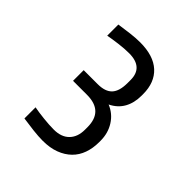

<svg xmlns="http://www.w3.org/2000/svg" viewBox="-173 -734 866 866"><g transform="rotate(45 260.0 -300.5)"><path d="M229 -543Q200 -543 164.5 -538.5Q129 -534 103 -529V-600Q136 -605 169.5 -609Q203 -613 229 -613Q315 -613 359.5 -572Q404 -531 404 -457V-447Q404 -401 385 -367Q366 -333 327 -314Q369 -297 393 -259Q417 -221 417 -173V-163Q417 -125 405.5 -92.5Q394 -60 370.5 -37Q347 -14 312.5 -1Q278 12 232 12Q206 12 171 8Q136 4 103 -1V-72Q129 -67 166 -63Q203 -59 232 -59Q280 -59 306 -85.5Q332 -112 332 -158V-174Q332 -276 227 -276H138V-344H227Q275 -344 297 -367.5Q319 -391 319 -443V-462Q319 -543 229 -543Z"/></g></svg>

Font: Ropa Sans
Style: Regular
Weight: 400
Designer: Botio Nikoltchev
Foundry: Botjo Nikoltchev
Version: Version 1.002